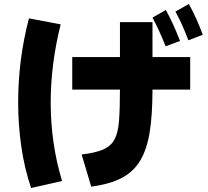

<svg xmlns="http://www.w3.org/2000/svg" viewBox="-20 -874 1040 962"><path d="M924 -672Q906 -719 890.5 -753Q875 -787 859 -816L926 -854Q947 -817 964.5 -777.5Q982 -738 996 -700ZM810 -642Q791 -689 775.5 -722.5Q760 -756 744 -786L811 -824Q832 -786 849.5 -747Q867 -708 882 -669ZM291 33 136 68Q103 -28 87 -138Q71 -248 71 -361Q71 -576 125 -782L284 -752Q234 -552 234 -360Q234 -156 291 33ZM437 61 389 -100Q458 -108 497 -125Q536 -142 554 -176Q572 -210 576.5 -270.5Q581 -331 581 -425H342V-588H581V-763H744V-588H933V-425H744Q744 -302 730.5 -215Q717 -128 683.5 -71Q650 -14 590 17.5Q530 49 437 61Z"/></svg>

Font: Murecho ExtraBold
Style: Regular
Weight: 800
Designer: Neil Summerour
Foundry: Positype
Version: Version 1.010; ttfautohint (v1.8.3)